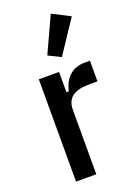

<svg xmlns="http://www.w3.org/2000/svg" viewBox="-151 -856 649 917"><g transform="rotate(-20 173.5 -397.5)"><path d="M70 0V-520H173V-417H185Q196 -467 226.5 -493.5Q257 -520 304 -520H330V-415H286Q231 -415 202 -394Q173 -373 173 -327V0ZM210 -582 147 -613 231 -795 321 -749Z"/></g></svg>

Font: IBM Plex Sans Condensed Medium
Style: Regular
Weight: 500
Width: 3
Designer: Mike Abbink, Paul van der Laan, Pieter van Rosmalen
Foundry: Bold Monday
Version: Version 1.3